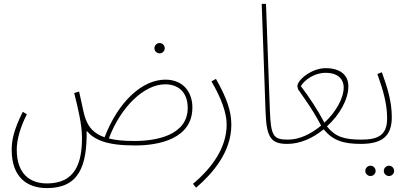

<svg xmlns="http://www.w3.org/2000/svg" viewBox="-20 -734 2109 986"><path d="M800 -460C814 -460 826 -472 826 -486C826 -501 814 -513 800 -513C785 -513 773 -501 773 -486C773 -472 785 -460 800 -460Z M221 232C386 232 427 118 425 -62C464 -17 524 13 674 13C796 13 968 -21 968 -182C968 -260 922 -325 829 -325C713 -325 589 -216 517 -29C462 -48 436 -80 420 -122C409 -150 404 -188 386 -264L361 -256C381 -177 401 -94 401 -26C401 101 368 208 221 208C138 208 66 163 66 34C66 -17 85 -83 118 -147L97 -160C51 -67 40 -15 40 35C40 176 119 232 221 232ZM828 -301C904 -301 944 -252 944 -180C944 -38 780 -10 671 -10C616 -10 573 -14 539 -23C601 -188 722 -301 828 -301Z M987 230C1073 156 1168 46 1168 -93C1168 -166 1143 -233 1089 -329L1066 -316C1117 -229 1144 -154 1144 -94C1144 26 1066 131 971 210Z M1456 5C1471 5 1476 1 1476 -6C1476 -11 1474 -17 1460 -17C1385 -17 1371 -33 1366 -165L1346 -714H1324L1344 -154C1349 -23 1375 5 1456 5Z M1456 5C1521 5 1588 -25 1642 -70C1689 -13 1742 5 1833 5C1846 5 1853 2 1853 -6C1853 -15 1846 -17 1837 -17C1746 -17 1701 -32 1659 -85C1724 -144 1769 -223 1769 -291C1769 -349 1727 -384 1652 -384C1581 -384 1507 -324 1507 -291C1507 -289 1510 -277 1511 -275C1529 -248 1582 -179 1629 -89C1578 -46 1517 -17 1460 -17ZM1525 -292C1544 -323 1593 -360 1652 -360C1723 -360 1745 -320 1745 -286C1745 -228 1704 -158 1646 -104C1610 -172 1568 -235 1525 -292Z M1978 170C1992 170 2004 158 2004 144C2004 129 1992 117 1978 117C1963 117 1951 129 1951 144C1951 158 1963 170 1978 170ZM1883 170C1897 170 1909 158 1909 144C1909 129 1897 117 1883 117C1868 117 1856 129 1856 144C1856 158 1868 170 1883 170Z M1833 5C1946 5 1992 -38 1992 -132C1992 -209 1972 -278 1941 -363L1918 -354C1950 -264 1968 -198 1968 -126C1968 -41 1923 -17 1837 -17Z"/></svg>

Font: Noto Sans Arabic ExtCond Thin
Style: Regular
Weight: 100
Width: 2
Designer: Monotype Design Team, Nadine Chahine, Nizar Qandah and Khaled Hosny
Foundry: Monotype Imaging Inc.
Version: Version 2.012